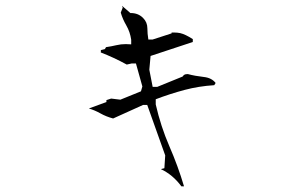

<svg xmlns="http://www.w3.org/2000/svg" viewBox="-20 -720 1040 673"><path d="M544.4 -127Q586.4 -106.9 615.7 -66.9H625Q604 -137.7 573.7 -207.3Q543.5 -276.9 525.9 -354V-372.1Q575.7 -391.1 627 -404.8Q676.8 -418 731 -421.4L735.8 -429.2Q721.7 -447.3 694.3 -450.2Q663.6 -453.6 638.2 -460.4Q629.4 -460.4 625.5 -457.5Q623 -456.1 620.1 -451.7L531.2 -415.5H530.3H515.1L503.4 -475.6L507.8 -523.9L655.8 -572.8V-583Q628.9 -600.1 611.3 -604Q601.6 -606 590.8 -606H581.5V-603L515.1 -581.5H500Q496.6 -602.1 496.6 -620.6Q496.6 -642.1 481.4 -657.2Q464.4 -674.3 438.5 -674.3H437L407.7 -699.7L410.2 -693.4L403.3 -675.8Q409.7 -653.3 422.9 -630.6Q436 -607.9 439.9 -580.6V-580.1V-564.5Q427.7 -565.4 420.9 -565.4Q403.8 -565.4 387.5 -561.5Q371.1 -557.6 351.6 -554.7L347.7 -547.9L333.5 -544.4V-536.6H332Q378.9 -518.6 424.3 -493.7L441.9 -497.6H453.1H456.5L479 -417L474.1 -399.9L401.9 -370.6L369.6 -374.5L353 -369.1V-365.2V-362.3L291.5 -339.8Q312.5 -333.5 331.5 -322.8Q352.5 -311 376.5 -304.7L481.4 -352.1H496.1L559.1 -175.3L556.2 -130.4L544.4 -127.4Z"/></svg>

Font: Bakudai
Style: Light
Weight: 300
Version: Version 1.48